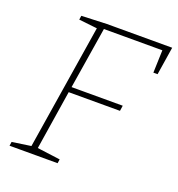

<svg xmlns="http://www.w3.org/2000/svg" viewBox="-127 -797 833 901"><g transform="rotate(20 290.0 -346.5)"><path d="M20 0 23 -20 126 -35 116 -27 218 -667 224 -657 125 -668 128 -688 254 -693H580L558 -553H537L541 -674L548 -666H240L250 -673L197 -343L191 -358H455L451 -331H186L196 -338L147 -26L142 -36L263 -20L260 0Z"/></g></svg>

Font: Bitter Thin ExtraLight
Style: Italic
Weight: 250
Italic angle: -9°
Version: Version 2.002